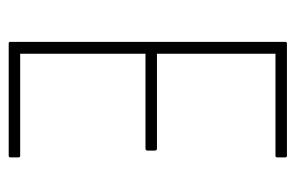

<svg xmlns="http://www.w3.org/2000/svg" viewBox="-142 -554 695 452"><g transform="rotate(90 206.0 -327.5)"><path d="M82 0Q78 0 78 -4V-651Q78 -655 82 -655H346Q350 -655 350 -651V-632Q350 -628 346 -628H106V-349H329Q334 -349 334 -344V-327Q334 -322 329 -322H106V-27H346Q350 -27 350 -23V-4Q350 0 346 0Z"/></g></svg>

Font: Sofia Sans Cond ExtraLight
Style: Regular
Weight: 200
Width: 3
Designer: Botio Nikoltchev, Ani Petrova
Foundry: lettersoup
Version: Version 4.100; ttfautohint (v1.8.3)